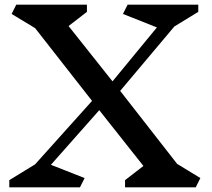

<svg xmlns="http://www.w3.org/2000/svg" viewBox="-20 -806 913 826"><path d="M822 0H518V-31L597 -92L407 -332L199 -97L344 -40L324 0H20V-31L131 -99L376 -372L131 -685L30 -746L50 -786H354V-755L275 -694L464 -456L655 -688L509 -746L529 -786H833V-755L730 -692L497 -415L742 -101L842 -40Z"/></svg>

Font: Inknut Antiqua
Style: Regular
Weight: 400
Designer: Claus Eggers Sørensen
Foundry: Claus Eggers Sørensen
Version: Version 1.003; ttfautohint (v1.8.2) -l 8 -r 50 -G 200 -x 14 